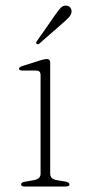

<svg xmlns="http://www.w3.org/2000/svg" viewBox="-20 -678 315 698"><path d="M162.5 -449.5V-46.5Q162.5 -27 187 -23L217 -18Q232.5 -15.5 232.5 -8Q232.5 0 219 0H69Q56.5 0 56.5 -8Q56.5 -15 71 -17.5L103 -23Q127.5 -27.5 127.5 -46V-405Q127.5 -421.5 111.5 -421.5H62.5Q49 -421.5 49 -428Q49 -434 61.5 -438L124.5 -458Q141.5 -463.5 150 -463.5Q162.5 -463.5 162.5 -449.5ZM179 -621.5Q191 -639 200.2 -649Q209.5 -659 221.5 -657.5Q231.5 -656.5 236.2 -649.5Q241 -642.5 240 -634Q239 -624.5 230.8 -615.5Q222.5 -606.5 211 -596.5L123 -519.5Q117.5 -515 113.5 -518.5Q109 -521.5 114.5 -529Z"/></svg>

Font: Fraunces 9pt S000 Thin
Style: Regular
Weight: 100
Version: Version 1.000; ttfautohint (v1.8.3)